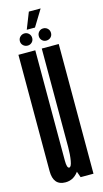

<svg xmlns="http://www.w3.org/2000/svg" viewBox="-122 -813 460 858"><g transform="rotate(-15 108.0 -384.0)"><path d="M140 0H199.5V-600H121V-53.5ZM91 -600H13V-224Q13 -129.5 13 -62.2Q13 5 69.5 5Q110.5 5 135.2 -35.2Q160 -75.5 160 -134L121 -145Q121 -109.5 116.2 -82Q111.5 -54.5 102 -54.5Q91 -54.5 91 -90Q91 -125.5 91 -222ZM64 -629Q75.5 -629 83.8 -637Q92 -645 92 -657Q92 -669 83.8 -677.2Q75.5 -685.5 64 -685.5Q52 -685.5 43.5 -677.2Q35 -669 35 -657Q35 -645 43.5 -637Q52 -629 64 -629ZM150 -629Q162.5 -629 170.8 -637Q179 -645 179 -657Q179 -669 170.8 -677.2Q162.5 -685.5 150 -685.5Q138.5 -685.5 130.5 -677.2Q122.5 -669 122.5 -657Q122.5 -645 130.5 -637Q138.5 -629 150 -629ZM78 -698.5H116L162.5 -774.5H108Z"/></g></svg>

Font: Anybody UltraCondensed
Style: Regular
Weight: 400
Width: 1
Version: Version 1.113;gftools[0.9.25]